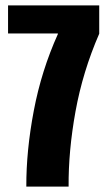

<svg xmlns="http://www.w3.org/2000/svg" viewBox="-20 -695 400 715"><path d="M78 0Q77.5 -133.5 105.8 -282.5Q134 -431.5 195.5 -568V-570.5H10V-675H349.5V-569.5Q288 -428 261.2 -280.2Q234.5 -132.5 235.5 0Z"/></svg>

Font: Anybody Condensed Regular
Style: Bold
Weight: 700
Width: 3
Designer: Tyler Finck
Foundry: Etcetera Type Company
Version: Version 1.010; ttfautohint (v1.8.3) -l 8 -r 50 -G 200 -x 14 